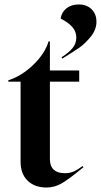

<svg xmlns="http://www.w3.org/2000/svg" viewBox="-20 -823 451 858"><path d="M321 -655Q321 -682 303 -702.5Q285 -723 251 -740Q255 -768 276.5 -785.5Q298 -803 332 -803Q368 -803 389.5 -781.5Q411 -760 411 -726Q411 -690 385 -658.5Q359 -627 334.5 -610Q310 -593 258 -561L255 -567Q288 -588 304.5 -608.5Q321 -629 321 -655ZM17 -464Q78 -484 129.5 -534Q181 -584 197 -638H203V-508H334V-458H203V-111Q203 -81 220 -65Q237 -49 270 -49Q292 -49 310 -57Q328 -65 349 -81L353 -76Q289 -23 256.5 -4Q224 15 188 15Q135 15 103.5 -15.5Q72 -46 72 -100V-458H17Z"/></svg>

Font: Nyght Serif Medium
Style: Regular
Weight: 500
Designer: Maksym Kobuzan
Version: Version 0.410